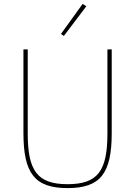

<svg xmlns="http://www.w3.org/2000/svg" viewBox="-20 -951 692 983"><path d="M422 -919 403 -931 292 -777 307 -767ZM100 -698V-270C100 -63 158 12 326 12C494 12 552 -63 552 -270V-698H530V-268C530 -78 482 -8 326 -8C170 -8 122 -78 122 -268V-698Z"/></svg>

Font: IBM Plex Arabic Thin
Style: Regular
Weight: 100
Designer: Mike Abbink, Paul van der Laan, Pieter van Rosmalen, Wael Morcos, Khajak Apelian
Foundry: Bold Monday
Version: Version 1.0